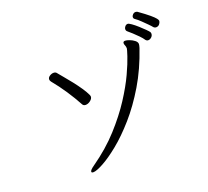

<svg xmlns="http://www.w3.org/2000/svg" viewBox="-139 -992 1277 1180"><g transform="rotate(-20 500.0 -402.5)"><path d="M967 -698Q966 -696 960 -692.5Q954 -689 946 -689Q936 -689 929 -697Q922 -706 906.5 -721.5Q891 -737 873.5 -754Q856 -771 840 -782Q832 -787 832 -796Q832 -805 840 -813Q848 -821 858 -821Q864 -821 870 -818Q915 -786 938 -766.5Q961 -747 969 -736.5Q977 -726 977 -721Q977 -710 967 -698ZM905 -663Q905 -650 895 -640.5Q885 -631 873 -631Q864 -631 857 -639Q848 -653 831.5 -670Q815 -687 798 -702.5Q781 -718 770 -727Q763 -733 763 -742Q763 -752 770.5 -760.5Q778 -769 788 -769Q795 -769 812 -757Q829 -745 848.5 -727.5Q868 -710 883 -695Q898 -680 902 -674Q905 -668 905 -663ZM279 16Q267 16 267 9Q267 -2 296 -22Q397 -93 470.5 -174Q544 -255 594.5 -333Q645 -411 675 -476Q705 -541 718.5 -582.5Q732 -624 732 -629Q732 -641 728 -649.5Q724 -658 724 -665Q724 -677 738 -677Q748 -677 765.5 -670.5Q783 -664 797 -653Q811 -642 811 -629Q811 -622 806 -605Q764 -481 704.5 -381.5Q645 -282 579.5 -207.5Q514 -133 453 -83.5Q392 -34 345.5 -9Q299 16 279 16ZM423 -427Q423 -413 407.5 -401Q392 -389 376 -389Q362 -389 356 -400Q329 -450 295.5 -500.5Q262 -551 224 -597Q218 -605 218 -612Q218 -625 231 -633.5Q244 -642 257 -642Q270 -642 276 -634Q288 -619 308 -595.5Q328 -572 350 -544Q372 -516 391 -488Q410 -460 421 -436Q423 -430 423 -427Z"/></g></svg>

Font: Moon Stars Kai T
Style: Regular
Weight: 400
Designer: GuiWonder
Version: Version 1.101